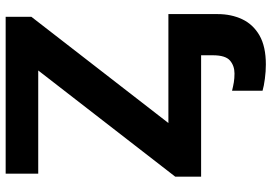

<svg xmlns="http://www.w3.org/2000/svg" viewBox="-162 -576 968 685"><g transform="rotate(-90 322.5 -233.0)"><path d="M435.5 231Q410.6 231 384.5 227.5Q358.4 224.1 341.8 219.2V110.4Q357.4 114.3 371.6 116.7Q385.7 119.1 403.3 119.1Q430.7 119.1 449.5 103Q468.3 86.9 468.3 42V0H35.2V-92.3L414.1 -581.1H45.9V-697.3H605.5V-605.5L226.6 -116.7H615.2V59.6Q615.2 107.4 596.9 146.5Q578.6 185.5 539.1 208.3Q499.5 231 435.5 231Z"/></g></svg>

Font: Lunasima
Style: Bold
Weight: 700
Designer: The DocRepair Project, Monotype Design Team
Foundry: Google
Version: Version 2.009